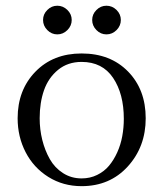

<svg xmlns="http://www.w3.org/2000/svg" viewBox="-20 -637 563 664"><path d="M41 -228Q41 -325.7 102.3 -388.9Q163.6 -452.1 262.2 -452.1Q361.8 -452.1 422.9 -389.6Q483.9 -327.1 483.9 -228Q483.9 -129.4 421.9 -61.3Q359.9 6.8 262.2 6.8Q198.2 6.8 147.2 -25.1Q96.2 -57.1 68.6 -110.6Q41 -164.1 41 -228ZM117.2 -228Q117.2 -189.5 126.2 -153.1Q135.3 -116.7 152.3 -86.7Q169.4 -56.6 198 -38.3Q226.6 -20 262.2 -20Q291.5 -20 315.9 -32Q340.3 -43.9 356.9 -63.7Q373.5 -83.5 385.5 -110.1Q397.5 -136.7 402.8 -166Q408.2 -195.3 408.2 -226.1Q408.2 -312.5 371.1 -367.7Q334 -422.9 262.2 -422.9Q214.4 -422.9 180.9 -395.5Q147.5 -368.2 132.3 -325.2Q117.2 -282.2 117.2 -228ZM143.6 -533Q128.9 -547.9 128.9 -567.9Q128.9 -587.9 143.6 -602.5Q158.2 -617.2 178.2 -617.2Q198.2 -617.2 213.1 -602.5Q228 -587.9 228 -567.9Q228 -547.9 213.1 -533Q198.2 -518.1 178.2 -518.1Q158.2 -518.1 143.6 -533ZM313.5 -533Q298.8 -547.9 298.8 -567.9Q298.8 -587.9 313.5 -602.5Q328.1 -617.2 348.1 -617.2Q368.2 -617.2 383.1 -602.5Q397.9 -587.9 397.9 -567.9Q397.9 -547.9 383.1 -533Q368.2 -518.1 348.1 -518.1Q328.1 -518.1 313.5 -533Z"/></svg>

Font: Dehuti Alt
Style: Book
Weight: 400
Version: Version 1.2